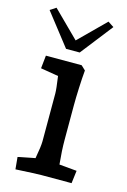

<svg xmlns="http://www.w3.org/2000/svg" viewBox="-111 -755 537 814"><g transform="rotate(15 158.0 -348.5)"><path d="M37 -48 112 -63Q122 -117 122 -140V-350Q122 -368 114 -424L36 -437L42 -494H199L218 -476Q215 -444 213 -398.5Q211 -353 211 -320V-170Q211 -123 217 -63L294 -56L287 0H154Q135 0 42 5ZM287 -685 177 -544H117L7 -685L33 -702L147 -589L261 -702Z"/></g></svg>

Font: Andada Pro Medium
Style: Regular
Weight: 500
Designer: Carolina Giovagnoli
Foundry: Huerta Tipografica
Version: Version 3.005; ttfautohint (v1.8.4)